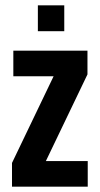

<svg xmlns="http://www.w3.org/2000/svg" viewBox="-20 -700 375 720"><path d="M25 -89 181 -414H30V-510H308V-421L152 -96H309V0H25ZM122 -680H221V-583H122Z"/></svg>

Font: Saira ExtraCondensed
Style: Bold
Weight: 700
Width: 2
Designer: Hector Gatti with collaboration of the Omnibus-Type team
Foundry: Omnibus-Type
Version: Version 0.072; ttfautohint (v1.8)